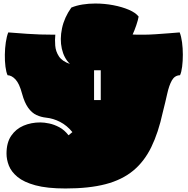

<svg xmlns="http://www.w3.org/2000/svg" viewBox="-20 -897 1066 1090"><path d="M352 173Q247 173 181 155Q115 137 79.5 107.5Q44 78 30.5 43.5Q17 9 17 -25Q17 -87 43.5 -126Q70 -165 113.5 -183.5Q157 -202 209 -202Q231 -202 259.5 -196Q288 -190 317 -174.5Q346 -159 369 -129L391 -147Q360 -185 321 -205Q282 -225 242 -229Q213 -232 187 -244Q161 -256 140 -285Q119 -314 105 -366Q90 -422 68.5 -445.5Q47 -469 23 -470Q15 -487 11 -518.5Q7 -550 7.5 -586.5Q8 -623 13 -657Q18 -691 27 -713Q65 -710 134.5 -705Q204 -700 290 -700H294Q291 -672 293.5 -638.5Q296 -605 314.5 -577Q333 -549 377 -534Q343 -567 331 -620.5Q319 -674 332 -736Q345 -798 385 -854Q414 -866 449 -871.5Q484 -877 521 -877Q573 -877 623 -867.5Q673 -858 711.5 -841.5Q750 -825 767 -803Q764 -784 754 -754.5Q744 -725 733 -701Q747 -700 762 -700Q777 -700 793 -700Q823 -700 861.5 -702.5Q900 -705 937.5 -708Q975 -711 1000 -713Q1009 -691 1013.5 -657Q1018 -623 1018 -586.5Q1018 -550 1014 -518.5Q1010 -487 1002 -470Q972 -469 956 -441Q940 -413 929.5 -365.5Q919 -318 904 -259Q879 -144 839 -62Q799 20 736 72Q673 124 579.5 148.5Q486 173 352 173ZM514 -329H552V-498H514Z"/></svg>

Font: Oi
Style: Regular
Weight: 400
Designer: Kostas Bartsokas, Mohamad Dakak
Foundry: Foundry5
Version: Version 4.000